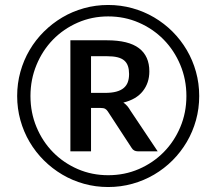

<svg xmlns="http://www.w3.org/2000/svg" viewBox="-20 -745 870 772"><path d="M49 -359Q49 -409.5 62 -456.2Q75 -503 99 -543.8Q123 -584.5 156.5 -617.8Q190 -651 230.5 -675Q271 -699 317.8 -712Q364.5 -725 415 -725Q465.5 -725 512.2 -712Q559 -699 599.8 -675Q640.5 -651 673.8 -617.8Q707 -584.5 731 -543.8Q755 -503 768 -456.2Q781 -409.5 781 -359Q781 -308.5 768 -261.8Q755 -215 731 -174.2Q707 -133.5 673.8 -100.2Q640.5 -67 599.8 -43Q559 -19 512.2 -6Q465.5 7 415 7Q364.5 7 317.8 -6Q271 -19 230.5 -43Q190 -67 156.5 -100.2Q123 -133.5 99 -174.2Q75 -215 62 -261.8Q49 -308.5 49 -359ZM102.5 -359Q102.5 -292 126.8 -234Q151 -176 193.2 -133Q235.5 -90 292.5 -65.2Q349.5 -40.5 415 -40.5Q481 -40.5 538.2 -65.2Q595.5 -90 638 -133Q680.5 -176 705 -234Q729.5 -292 729.5 -359Q729.5 -425.5 705 -484Q680.5 -542.5 638 -585.8Q595.5 -629 538.2 -654Q481 -679 415 -679Q349.5 -679 292.5 -654Q235.5 -629 193.2 -585.8Q151 -542.5 126.8 -484Q102.5 -425.5 102.5 -359ZM346 -311V-136.5H263V-583H409.5Q497 -583 538.8 -551.2Q580.5 -519.5 580.5 -458Q580.5 -412 554.5 -378.8Q528.5 -345.5 476 -332.5Q484.5 -327 491.2 -319.2Q498 -311.5 504 -301L614 -136.5H535Q517.5 -136.5 509.5 -150L413.5 -297Q409 -304 402.8 -307.5Q396.5 -311 383.5 -311ZM346 -371.5H401.5Q429 -371.5 447.5 -376.5Q466 -381.5 477.5 -391.2Q489 -401 494 -415Q499 -429 499 -447.5Q499 -465.5 494.5 -479Q490 -492.5 479.8 -501.5Q469.5 -510.5 452.2 -514.8Q435 -519 409.5 -519H346Z"/></svg>

Font: Lato Medium
Style: Regular
Weight: 500
Designer: Lukasz Dziedzic
Foundry: tyPoland Lukasz Dziedzic
Version: Version 2.006; 2014-01-15